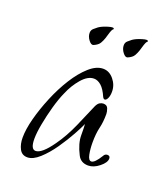

<svg xmlns="http://www.w3.org/2000/svg" viewBox="-96 -533 489 587"><g transform="rotate(20 149.0 -239.0)"><path d="M61 -8Q43 -8 35 -23.5Q27 -39 27 -60Q27 -87 36.5 -123Q46 -159 62 -197.5Q78 -236 98.5 -268.5Q119 -301 142 -321.5Q165 -342 187 -342Q207 -342 221.5 -324.5Q236 -307 236 -285Q236 -272 232 -263.5Q228 -255 223 -255Q219 -255 216 -261Q206 -284 194.5 -294Q183 -304 171 -304Q151 -304 131.5 -281.5Q112 -259 100 -230Q90 -208 81.5 -177.5Q73 -147 67.5 -117.5Q62 -88 62 -69Q62 -35 78 -35Q98 -35 129 -79Q152 -111 170.5 -153Q189 -195 202 -226Q207 -236 213 -239Q219 -242 224 -242Q236 -242 239.5 -232Q243 -222 243 -215Q243 -189 238 -168.5Q233 -148 233 -119Q233 -98 236.5 -80.5Q240 -63 249 -63Q260 -63 277 -91Q281 -99 289 -99Q298 -99 298 -90Q298 -77 280 -62.5Q262 -48 244 -48Q220 -48 210 -68Q193 -101 193 -127.5Q193 -154 192 -164Q187 -152 173 -126.5Q159 -101 140 -73.5Q121 -46 100 -27Q79 -8 61 -8ZM134 -400Q127 -397 118.5 -408Q110 -419 110 -431Q110 -440 116.5 -445.5Q123 -451 128 -455Q138 -462 156 -467.5Q174 -473 175 -468Q177 -464 176 -466Q175 -468 171.5 -462.5Q168 -457 161 -432Q158 -423 153 -414.5Q148 -406 134 -400ZM245 -400Q238 -397 229.5 -408Q221 -419 221 -431Q221 -440 227.5 -445.5Q234 -451 239 -455Q249 -462 267 -467.5Q285 -473 286 -468Q288 -464 287 -466Q286 -468 282.5 -462.5Q279 -457 272 -432Q269 -423 264 -414.5Q259 -406 245 -400Z"/></g></svg>

Font: Inspiration
Style: Regular
Weight: 400
Designer: Robert E. Leuschke
Foundry: Robert E. Leuschke
Version: Version 2.010; ttfautohint (v1.8.3)